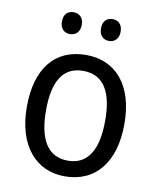

<svg xmlns="http://www.w3.org/2000/svg" viewBox="-83 -791 712 866"><g transform="rotate(10 273.0 -358.0)"><path d="M139 -676C139 -642 159 -626 184 -626C209 -626 230 -642 230 -676C230 -711 209 -726 184 -726C159 -726 139 -711 139 -676ZM318 -676C318 -642 338 -626 363 -626C387 -626 408 -642 408 -676C408 -711 387 -726 363 -726C338 -726 318 -711 318 -676ZM497 -269C497 -448 408 -546 274 -546C131 -546 50 -446 50 -269C50 -95 138 10 272 10C414 10 497 -95 497 -269ZM138 -269C138 -400 179 -473 273 -473C367 -473 409 -400 409 -269C409 -138 367 -62 274 -62C180 -62 138 -138 138 -269Z"/></g></svg>

Font: Noto Sans Gurmukhi SemiCondensed
Style: Regular
Weight: 400
Width: 4
Designer: Jelle Bosma - Monotype Design Team
Foundry: Monotype Imaging Inc.
Version: Version 2.004